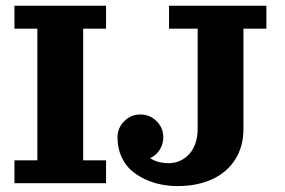

<svg xmlns="http://www.w3.org/2000/svg" viewBox="-20 -625 973 655"><path d="M556.6 -527.3V-605.5H888.7V-527.3H810.5V-185.5Q810.5 -126.2 783 -81.9Q755.4 -37.6 704.6 -13.9Q653.8 9.8 585.9 9.8Q558.1 9.8 530.8 4.6Q503.4 -0.5 476 -13.1Q448.5 -25.6 427.6 -44.1Q406.7 -62.5 393.8 -91.4Q380.9 -120.4 380.9 -156.2Q380.9 -188.7 403.7 -211.5Q426.5 -234.4 459 -234.4Q491.5 -234.4 514.3 -211.5Q537.1 -188.7 537.1 -156.2Q537.1 -133.1 524.8 -114Q512.5 -95 492.2 -85.4Q517.1 -68.4 556.6 -68.4Q575.4 -68.4 592.7 -75.8Q609.9 -83.3 623.8 -97.4Q637.7 -111.6 646 -134.4Q654.3 -157.2 654.3 -185.5V-527.3ZM29.3 -605.5H341.8V-527.3H263.7V-78.1H341.8V0H29.3V-78.1H107.4V-527.3H29.3Z"/></svg>

Font: Orelega One
Style: Regular
Weight: 400
Version: Version 1.1 ; ttfautohint (v1.8.3)